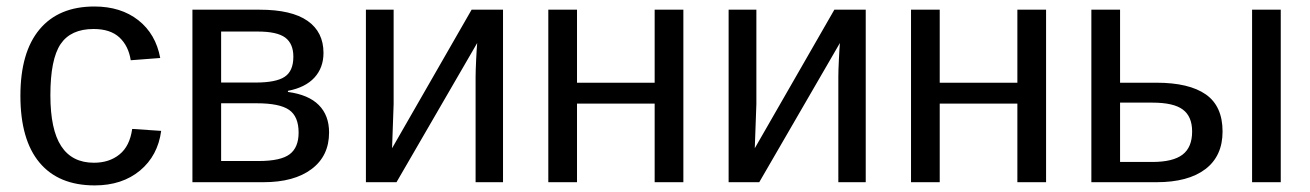

<svg xmlns="http://www.w3.org/2000/svg" viewBox="-20 -558 4012 588"><path d="M134.3 -266.6C134.3 -339.8 144.7 -391.9 165.5 -422.9C186.4 -453.8 220.1 -469.2 266.6 -469.2C300.8 -469.2 327.1 -460.6 345.7 -443.4C364.3 -426.1 375.8 -402.8 380.4 -373.5L470.7 -380.4C461.6 -429.5 439.2 -468.1 403.6 -496.1C367.9 -524.1 323.1 -538.1 269 -538.1C196.1 -538.1 140.1 -514.7 101.1 -468C62 -421.3 42.5 -353.5 42.5 -264.6C42.5 -175.1 61.9 -107 100.8 -60.3C139.7 -13.6 196.1 9.8 270 9.8C326 9.8 372.2 -5.4 408.7 -35.6C445.1 -65.9 466.8 -106.4 473.6 -157.2L384.8 -163.1C379.9 -127.9 366.9 -101.9 345.9 -85C325 -68 298.8 -59.6 267.6 -59.6C223 -59.6 189.6 -76.5 167.5 -110.4C145.3 -144.2 134.3 -196.3 134.3 -266.6Z M775.4 -528.3H569.3V0H786.6C849.4 0 898.7 -13.4 934.3 -40.3C970 -67.1 987.8 -104.5 987.8 -152.3C987.8 -187.2 977.3 -215.2 956.3 -236.3C935.3 -257.5 903.8 -270.8 861.8 -276.4V-279.8C897.3 -286.6 924.3 -300.1 942.9 -320.3C961.4 -340.5 970.7 -365.7 970.7 -396C970.7 -438.6 954.4 -471.4 921.9 -494.1C889.3 -516.9 840.5 -528.3 775.4 -528.3ZM657.2 -64.9V-241.7H766.6C813.2 -241.7 846.1 -234.9 865.5 -221.4C884.8 -207.9 894.5 -184.7 894.5 -151.9C894.5 -121.6 885.4 -99.5 867.2 -85.7C849 -71.9 817.4 -64.9 772.5 -64.9ZM657.2 -461.4H769.5C808.9 -461.4 836.9 -455.2 853.5 -442.9C870.1 -430.5 878.4 -411 878.4 -384.3C878.4 -355 869.5 -334.5 851.8 -322.8C834.1 -311 804.4 -305.2 762.7 -305.2H657.2Z M1185.5 -528.3H1100.6V0H1194.3L1441.4 -426.3C1440.4 -416.2 1439.4 -399.3 1438.2 -375.5C1437.1 -351.7 1436.5 -334 1436.5 -322.3V0H1520.5V-528.3H1424.3L1180.7 -104L1185.5 -239.3Z M1747.1 -528.3H1659.2V0H1747.1V-240.7H1984.9V0H2072.8V-528.3H1984.9V-304.7H1747.1Z M2296.4 -528.3H2211.4V0H2305.2L2552.2 -426.3C2551.3 -416.2 2550.2 -399.3 2549.1 -375.5C2547.9 -351.7 2547.4 -334 2547.4 -322.3V0H2631.3V-528.3H2535.2L2291.5 -104L2296.4 -239.3Z M2857.9 -528.3H2770V0H2857.9V-240.7H3095.7V0H3183.6V-528.3H3095.7V-304.7H2857.9Z M3521.5 -304.7H3410.2V-528.3H3322.3V0H3522C3586.4 0 3636.2 -13.3 3671.4 -40C3706.5 -66.7 3724.1 -105.1 3724.1 -155.3C3724.1 -207 3707 -244.9 3672.9 -268.8C3638.7 -292.7 3588.2 -304.7 3521.5 -304.7ZM3410.2 -62V-243.7H3509.3C3552.6 -243.7 3583.7 -236.6 3602.5 -222.4C3621.4 -208.3 3630.9 -185.9 3630.9 -155.3C3630.9 -123 3621.1 -99.4 3601.6 -84.5C3582 -69.5 3551.1 -62 3508.8 -62ZM3814.5 0H3902.3V-528.3H3814.5Z"/></svg>

Font: Arimo
Style: Regular
Weight: 400
Designer: Steve Matteson
Foundry: Monotype Imaging Inc.
Version: Version 1.32